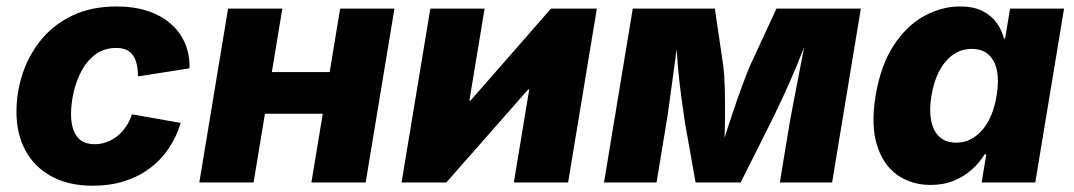

<svg xmlns="http://www.w3.org/2000/svg" viewBox="-20 -573 3373 603"><path d="M271.5 10.3Q196.3 10.3 142.6 -18.6Q88.9 -47.4 60.3 -99.6Q31.7 -151.9 31.7 -221.7Q31.7 -284.2 51.5 -343.3Q71.3 -402.3 110.6 -449.7Q149.9 -497.1 209 -524.9Q268.1 -552.7 346.7 -552.7Q399.4 -552.7 441.9 -539.1Q484.4 -525.4 514.4 -500Q544.4 -474.6 560.3 -438.7Q576.2 -402.8 575.2 -358.4L413.6 -333Q413.1 -354.5 409.4 -371.1Q405.8 -387.7 397.7 -399.2Q389.6 -410.6 376.7 -416.5Q363.8 -422.4 345.2 -422.4Q307.6 -422.4 280.5 -402.6Q253.4 -382.8 236.3 -350.8Q219.2 -318.8 211.2 -283Q203.1 -247.1 203.1 -214.8Q203.1 -185.5 210.9 -164.1Q218.8 -142.6 235.1 -131.3Q251.5 -120.1 277.3 -120.1Q296.4 -120.1 314.2 -126.5Q332 -132.8 347.4 -144.8Q362.8 -156.7 375 -174.3Q387.2 -191.9 394.5 -213.9L547.4 -187Q533.7 -141.1 508.5 -104.7Q483.4 -68.4 448.2 -42.7Q413.1 -17.1 368.7 -3.4Q324.2 10.3 271.5 10.3Z M1064 -346.7 1043 -215.8H763.2L784.7 -346.7ZM866.7 -545.9 776.4 0H606L696.3 -545.9ZM1218.8 -545.9 1128.4 0H958L1048.3 -545.9Z M1764.2 0H1593.8L1642.1 -292H1638.7L1381.8 0H1241.2L1331.5 -545.9H1502L1454.1 -256.8H1457.5L1710.4 -545.9H1854.5Z M1877 0 1967.3 -545.9H2225.1L2251.5 -366.2Q2254.9 -339.8 2256.1 -300.5Q2257.3 -261.2 2257.1 -216.8Q2256.8 -172.4 2255.4 -130.9Q2253.9 -89.4 2252 -58.1H2231.4Q2239.7 -89.4 2252.7 -130.9Q2265.6 -172.4 2280.5 -216.8Q2295.4 -261.2 2309.8 -300.5Q2324.2 -339.8 2335.4 -366.2L2418.5 -545.9H2683.6L2593.3 0H2429.2L2460 -187Q2463.9 -208.5 2470.5 -243.2Q2477.1 -277.8 2485.1 -319.1Q2493.2 -360.4 2501 -401.4Q2508.8 -442.4 2514.2 -476.6H2523.9Q2505.9 -423.8 2483.4 -369.6Q2460.9 -315.4 2438.7 -267.8Q2416.5 -220.2 2399.9 -187L2306.2 0H2164.6L2131.3 -187Q2126 -222.2 2119.4 -270.5Q2112.8 -318.8 2108.4 -372.3Q2104 -425.8 2104 -476.6H2114.3Q2108.4 -441.9 2102.8 -400.9Q2097.2 -359.9 2091.6 -319.1Q2085.9 -278.3 2081.3 -243.7Q2076.7 -209 2072.8 -187L2042 0Z M2902.8 7.8Q2842.3 7.8 2797.9 -23.7Q2753.4 -55.2 2734.1 -117.7Q2714.8 -180.2 2730 -272.5Q2746.1 -368.7 2786.9 -430.7Q2827.6 -492.7 2882.6 -522.7Q2937.5 -552.7 2994.6 -552.7Q3038.1 -552.7 3066.4 -538.1Q3094.7 -523.4 3110.8 -500.2Q3127 -477.1 3132.8 -452.1H3136.7L3152.3 -545.9H3321.8L3231.4 0H3063L3077.6 -88.4H3072.3Q3057.6 -63.5 3033.4 -41.5Q3009.3 -19.5 2976.8 -5.9Q2944.3 7.8 2902.8 7.8ZM2982.9 -125Q3015.6 -125 3041.7 -143.6Q3067.9 -162.1 3085.4 -195.1Q3103 -228 3109.9 -272.5Q3117.7 -317.9 3111.1 -350.8Q3104.5 -383.8 3084.5 -401.6Q3064.5 -419.4 3031.7 -419.4Q2998.5 -419.4 2972.9 -401.1Q2947.3 -382.8 2929.9 -349.9Q2912.6 -316.9 2905.3 -272.5Q2897.9 -228.5 2904.3 -195.1Q2910.6 -161.6 2930.4 -143.3Q2950.2 -125 2982.9 -125Z"/></svg>

Font: Inter ExtraBold
Style: Italic
Weight: 800
Italic angle: -9.3988°
Designer: Rasmus Andersson
Foundry: rsms
Version: Version 4.001;git-66647c0bb